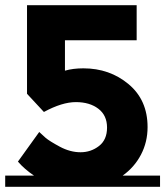

<svg xmlns="http://www.w3.org/2000/svg" viewBox="-20 -719 636 739"><path d="M596 -43V0H0V-43H111Q74 -68 49 -97L131 -211Q140 -202 155 -189Q170 -176 210 -154.5Q250 -133 290 -133Q330 -133 361 -157Q392 -181 392 -228Q392 -275 358.5 -300.5Q325 -326 272 -326Q219 -326 149 -288L84 -358V-699H506V-564H230V-447Q261 -456 301 -456Q402 -456 475 -395Q548 -334 548 -230Q548 -172 522.5 -123.5Q497 -75 452 -43Z"/></svg>

Font: Montserrat Subrayada
Style: Bold
Weight: 700
Version: Version 2.001